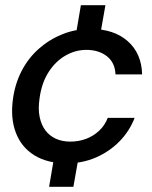

<svg xmlns="http://www.w3.org/2000/svg" viewBox="-20 -620 587 743"><path d="M170 103 196 -50H291L264 103ZM267 -447 293 -600H388L361 -447ZM238 12Q163 12 113 -19Q63 -50 41.5 -106Q20 -162 30 -236Q38 -296 64 -346Q90 -396 131 -432Q172 -468 222.5 -488Q273 -508 330 -508Q421 -508 474.5 -460.5Q528 -413 530 -332H427Q425 -378 393.5 -402.5Q362 -427 314 -427Q272 -427 233.5 -405Q195 -383 168 -341Q141 -299 133 -239Q127 -198 133.5 -167Q140 -136 156 -115Q172 -94 196.5 -83Q221 -72 252 -72Q284 -72 312.5 -82.5Q341 -93 363.5 -114Q386 -135 397 -164H501Q481 -112 442 -72.5Q403 -33 351 -10.5Q299 12 238 12Z"/></svg>

Font: DM Sans 36pt Medium
Style: Italic
Weight: 500
Italic angle: -10°
Designer: Colophon Foundry, Jonny Pinhorn
Foundry: Colophon Foundry
Version: Version 4.004;gftools[0.9.30]